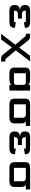

<svg xmlns="http://www.w3.org/2000/svg" viewBox="1535 -1975 602 3712"><g transform="rotate(90 1836.0 -119.0)"><path d="M339.4 -241.7V-163.6ZM407.7 -87.9V-124.5L517.6 -106.4V-100.1Q517.6 -46.9 490.2 -23.4Q462.9 0 395.5 0H200.2Q132.8 0 105.5 -23.4Q78.1 -46.9 78.1 -100.1V-113.3Q78.1 -193.4 173.8 -202.6Q78.1 -211.9 78.1 -292V-305.2Q78.1 -355.5 105.2 -377.9Q132.3 -400.4 200.2 -400.4H395.5Q463.4 -400.4 490.5 -377.9Q517.6 -355.5 517.6 -305.2V-298.8L407.7 -280.8V-317.4H188V-296.9Q188 -272.9 203.6 -257.3Q219.2 -241.7 243.2 -241.7H339.4V-163.6H243.2Q219.2 -163.6 203.6 -147.9Q188 -132.3 188 -108.4V-87.9Z M673.3 -400.4Q706.1 -400.4 726.6 -391.1Q747.1 -381.8 765.1 -358.9L900.4 -188L1057.1 -400.4H1167.5L953.6 -123L1123 78.1H1169.9V161.1H1122.6Q1090.3 161.1 1069.8 151.9Q1049.3 142.6 1031.2 119.6L897.5 -48.8L742.7 161.1H632.3L844.7 -113.8L672.9 -317.4H632.3V-400.4Z M1511.2 -400.4Q1556.2 -400.4 1582.5 -390.4Q1608.9 -380.4 1621.1 -358.4V-400.4H1731V0H1621.1V-42Q1608.9 -20 1582.5 -10Q1556.2 0 1511.2 0H1408.7Q1341.3 0 1314 -23.4Q1286.6 -46.9 1286.6 -100.1V-305.2Q1286.6 -355.5 1313.7 -377.9Q1340.8 -400.4 1408.7 -400.4ZM1396.5 -317.4V-87.9H1577.1Q1596.2 -87.9 1608.6 -100.3Q1621.1 -112.8 1621.1 -131.8V-273.4Q1621.1 -292.5 1608.6 -304.9Q1596.2 -317.4 1577.1 -317.4Z M2365.7 -100.1Q2365.7 -46.9 2338.4 -23.4Q2311 0 2243.7 0H2009.3Q1941.9 0 1914.6 -23.4Q1887.2 -46.9 1887.2 -100.1V-305.2Q1887.2 -355.5 1914.3 -377.9Q1941.4 -400.4 2009.3 -400.4H2414.6V-317.4H2321.3Q2345.2 -307.1 2355.5 -286.9Q2365.7 -266.6 2365.7 -234.4ZM1997.1 -317.4V-87.9H2255.9V-262.7Q2255.9 -286.1 2240.2 -301.8Q2224.6 -317.4 2200.7 -317.4Z M2783.2 -241.7V-163.6ZM2851.6 -87.9V-124.5L2961.4 -106.4V-100.1Q2961.4 -46.9 2934.1 -23.4Q2906.7 0 2839.4 0H2644Q2576.7 0 2549.3 -23.4Q2522 -46.9 2522 -100.1V-113.3Q2522 -193.4 2617.7 -202.6Q2522 -211.9 2522 -292V-305.2Q2522 -355.5 2549.1 -377.9Q2576.2 -400.4 2644 -400.4H2839.4Q2907.2 -400.4 2934.3 -377.9Q2961.4 -355.5 2961.4 -305.2V-298.8L2851.6 -280.8V-317.4H2631.8V-296.9Q2631.8 -272.9 2647.5 -257.3Q2663.1 -241.7 2687 -241.7H2783.2V-163.6H2687Q2663.1 -163.6 2647.5 -147.9Q2631.8 -132.3 2631.8 -108.4V-87.9Z M3593.8 -100.1Q3593.8 -46.9 3566.4 -23.4Q3539.1 0 3471.7 0H3237.3Q3169.9 0 3142.6 -23.4Q3115.2 -46.9 3115.2 -100.1V-305.2Q3115.2 -355.5 3142.3 -377.9Q3169.4 -400.4 3237.3 -400.4H3642.6V-317.4H3549.3Q3573.2 -307.1 3583.5 -286.9Q3593.8 -266.6 3593.8 -234.4ZM3225.1 -317.4V-87.9H3483.9V-262.7Q3483.9 -286.1 3468.3 -301.8Q3452.6 -317.4 3428.7 -317.4Z"/></g></svg>

Font: Squarish Sans CT
Style: Regular
Weight: 400
Version: Version 0.9